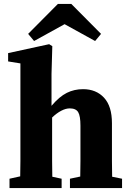

<svg xmlns="http://www.w3.org/2000/svg" viewBox="-20 -949 657 969"><path d="M28 0V-47L82 -59Q83 -95 83 -137Q83 -179 83 -210V-629L21 -639V-681L228 -726L244 -716L240 -576V-415Q280 -462 317.5 -480.5Q355 -499 399 -499Q465 -499 505 -456Q545 -413 545 -327V-210Q545 -177 545 -135.5Q545 -94 546 -57L596 -47V0H333V-47L385 -58Q386 -95 386 -136.5Q386 -178 386 -210V-315Q386 -364 374.5 -383Q363 -402 332 -402Q312 -402 289 -390Q266 -378 243 -356V-210Q243 -179 243 -136.5Q243 -94 244 -57L291 -47V0ZM340 -929 490 -778 460 -742 306 -827 152 -742 122 -778 272 -929Z"/></svg>

Font: Source Serif Pro
Style: Bold
Weight: 700
Designer: Frank Grießhammer
Foundry: Adobe Systems Incorporated
Version: Version 3.001;hotconv 1.0.111;makeotfexe 2.5.65597